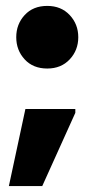

<svg xmlns="http://www.w3.org/2000/svg" viewBox="-20 -554 291 650"><path d="M140 -322Q92 -322 63.5 -353Q35 -384 35 -428Q35 -472 63.5 -503Q92 -534 140 -534Q187 -534 216 -503Q245 -472 245 -428Q245 -384 216 -353Q187 -322 140 -322ZM123 76H10L66 -185H235V-172Z"/></svg>

Font: Phudu Black
Style: Regular
Weight: 900
Version: Version 1.005;gftools[0.9.23]